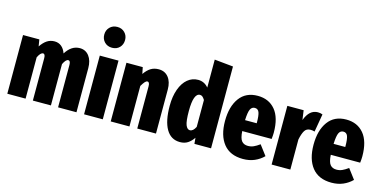

<svg xmlns="http://www.w3.org/2000/svg" viewBox="-78 -1241 3360 1684"><g transform="rotate(15 1602.0 -399.0)"><path d="M664 -400V0H497V-384Q497 -404 492 -413.5Q487 -423 477 -423Q455 -423 432 -375V0H268V-384Q268 -423 248 -423Q225 -423 202 -375V0H36V-533H184L194 -472Q221 -512 251 -531.5Q281 -551 319 -551Q355 -551 381 -530Q407 -509 421 -469Q472 -551 548 -551Q601 -551 632.5 -510Q664 -469 664 -400Z M912 -722Q912 -681 886 -654Q860 -627 818 -627Q776 -627 749.5 -654Q723 -681 723 -722Q723 -762 749.5 -789Q776 -816 818 -816Q859 -816 885.5 -789Q912 -762 912 -722ZM903 0H733V-533H903Z M1386 -400V0H1216V-383Q1216 -422 1196 -422Q1185 -422 1173 -408.5Q1161 -395 1145 -368V0H975V-533H1123L1135 -474Q1162 -513 1192.5 -532Q1223 -551 1265 -551Q1321 -551 1353.5 -510Q1386 -469 1386 -400Z M1886 -743V0H1735L1730 -54Q1707 -20 1678 -1Q1649 18 1607 18Q1525 18 1482 -55.5Q1439 -129 1439 -267Q1439 -353 1462.5 -417.5Q1486 -482 1527.5 -516.5Q1569 -551 1622 -551Q1679 -551 1716 -506V-760ZM1716 -149V-393Q1705 -411 1695 -419.5Q1685 -428 1672 -428Q1613 -428 1613 -267Q1613 -173 1627 -139Q1641 -105 1665 -105Q1694 -105 1716 -149Z M2378 -217H2111Q2115 -152 2135 -128Q2155 -104 2192 -104Q2219 -104 2243 -114.5Q2267 -125 2297 -147L2365 -57Q2330 -22 2283.5 -2Q2237 18 2179 18Q2062 18 2002 -57Q1942 -132 1942 -264Q1942 -395 1999 -473Q2056 -551 2164 -551Q2265 -551 2323.5 -481Q2382 -411 2382 -275Q2382 -251 2378 -217ZM2216 -323Q2216 -386 2205.5 -414Q2195 -442 2166 -442Q2139 -442 2126 -415.5Q2113 -389 2110 -316H2216Z M2753 -540 2725 -377Q2707 -383 2687 -383Q2651 -383 2634 -355Q2617 -327 2606 -273V0H2436V-533H2584L2596 -447Q2633 -548 2710 -548Q2734 -548 2753 -540Z M3182 -217H2915Q2919 -152 2939 -128Q2959 -104 2996 -104Q3023 -104 3047 -114.5Q3071 -125 3101 -147L3169 -57Q3134 -22 3087.5 -2Q3041 18 2983 18Q2866 18 2806 -57Q2746 -132 2746 -264Q2746 -395 2803 -473Q2860 -551 2968 -551Q3069 -551 3127.5 -481Q3186 -411 3186 -275Q3186 -251 3182 -217ZM3020 -323Q3020 -386 3009.5 -414Q2999 -442 2970 -442Q2943 -442 2930 -415.5Q2917 -389 2914 -316H3020Z"/></g></svg>

Font: Fira Sans Compressed ExtraBold
Style: Regular
Weight: 800
Width: 1
Designer: bBox Type GmbH & Carrois Corporate GbR & Edenspiekermann AG
Foundry: bBox Type GmbH & Carrois Corporate GbR & Edenspiekermann AG
Version: Version 4.301